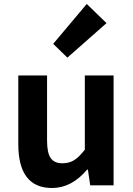

<svg xmlns="http://www.w3.org/2000/svg" viewBox="-20 -944 677 978"><path d="M245.1 13.7Q73.2 13.7 73.2 -210V-559.6H219.7V-228.5Q219.7 -165 238.3 -138.7Q256.8 -112.3 297.9 -112.3Q332 -112.3 357.4 -127.9Q382.8 -143.6 412.1 -181.6V-559.6H558.6V0H439.5L427.7 -80.1H423.8Q344.7 13.7 245.1 13.7ZM323.2 -650.4 251 -720.7 421.9 -923.8 522.5 -826.2Z"/></svg>

Font: Gen Shin Gothic Bold
Style: Bold
Weight: 700
Designer: [Source Han Sans]
Ryoko NISHIZUKA  (kana & ideographs); Paul D. Hunt (Latin, Greek & Cyrillic); Wenlong ZHANG  (bopomofo
Version: Version 1.002.20150607